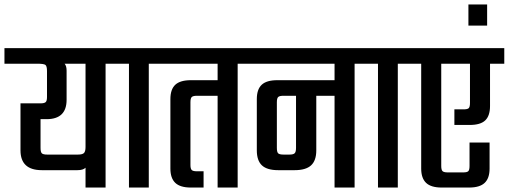

<svg xmlns="http://www.w3.org/2000/svg" viewBox="-56 -842 2284 862"><path d="M490 -626V-556H418V0H328V-89Q317 -78 292 -78H132Q36 -78 36 -167V-378H126Q143 -378 149 -383.5Q155 -389 155 -406V-523Q155 -545 148 -550.5Q141 -556 111 -556H-36V-626ZM328 -182V-556H234Q243 -546 243 -525V-394Q243 -307 153 -307H126V-178Q126 -159 132 -153.5Q138 -148 156 -148H294Q314 -148 321 -155Q328 -162 328 -182Z M684 -626V-556H612V0H523V-556H451V-626Z M1083 -626V-556H1011V0H921V-412H828Q811 -412 805 -406.5Q799 -401 799 -383V-101Q799 -84 805 -78.5Q811 -73 828 -73H858V0H801Q753 0 731 -21Q709 -42 709 -85V-397Q709 -441 731 -461.5Q753 -482 801 -482H921V-556H645V-626Z M1608 -626V-556H1536V0H1446V-412H1364V-167Q1364 -121 1340.5 -99.5Q1317 -78 1267 -78H1193Q1143 -78 1120 -99.5Q1097 -121 1097 -167V-397Q1097 -441 1119 -461.5Q1141 -482 1189 -482H1446V-556H1043V-626ZM1273 -178V-412H1216Q1199 -412 1193 -406.5Q1187 -401 1187 -383V-178Q1187 -159 1193 -153.5Q1199 -148 1217 -148H1244Q1261 -148 1267 -154Q1273 -160 1273 -178Z M1802 -626V-556H1730V0H1641V-556H1569V-626Z M2208 -626V-556H2144V-366Q2144 -322 2122.5 -301.5Q2101 -281 2053 -281H1984V-351H2025Q2043 -351 2048.5 -356.5Q2054 -362 2054 -380V-556H1925V-97Q1925 -79 1931 -73.5Q1937 -68 1954 -68H2024Q2041 -68 2046.5 -73.5Q2052 -79 2052 -97V-202H2142V-85Q2142 -42 2120 -21Q2098 0 2050 0H1927Q1879 0 1857 -21Q1835 -42 1835 -85V-556H1763V-626Z M2047 -822H2131V-727H2047Z"/></svg>

Font: Teko Regular
Style: Regular
Weight: 400
Designer: Manushi Parikh, Jonny Pinhorn
Foundry: Indian Type Foundry
Version: Version 1.105;PS 1.0;hotconv 1.0.78;makeotf.lib2.5.61930; tt